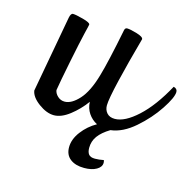

<svg xmlns="http://www.w3.org/2000/svg" viewBox="-91 -509 796 784"><g transform="rotate(15 307.0 -117.0)"><path d="M329 96Q329 114 336.5 123.5Q344 133 363 133Q380 133 400 129Q402 135 402 140Q402 158 382 169.5Q362 181 330 181Q293 181 271 164Q249 147 249 115Q249 81 274 48Q299 15 335 -5Q312 -17 298 -38Q284 -59 283 -86Q256 -49 221 -22Q186 5 155 5Q124 5 90 -20Q56 -45 52 -72L111 -396Q115 -415 124 -415Q136 -415 167.5 -406.5Q199 -398 199 -390Q199 -387 190 -351Q180 -309 162.5 -222Q145 -135 139 -97Q141 -83 153.5 -71.5Q166 -60 183 -60Q212 -60 243.5 -94.5Q275 -129 296 -202Q314 -263 342 -404Q344 -415 353 -415Q366 -415 394.5 -406.5Q423 -398 423 -388Q394 -284 374 -200Q354 -116 354 -90Q354 -71 365.5 -58Q377 -45 399 -45Q441 -45 495 -94.5Q549 -144 598 -234Q614 -230 614 -216Q614 -193 580 -141.5Q546 -90 495.5 -46Q445 -2 394 4Q361 24 345 46Q329 68 329 96Z"/></g></svg>

Font: Charmonman
Style: Bold
Weight: 700
Designer: Ekaluck Peanpanawate
Foundry: Cadson Demak Co.,Ltd.
Version: Version 1.000; ttfautohint (v1.6)